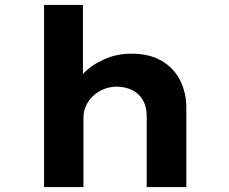

<svg xmlns="http://www.w3.org/2000/svg" viewBox="-20 -760 929 780"><path d="M159 0V-740H317V-397L274 -384Q285 -426 319 -461.5Q353 -497 404 -519.5Q455 -542 514 -542Q587 -542 636.5 -513Q686 -484 711.5 -434Q737 -384 737 -320V0H576V-287Q576 -326 561 -352.5Q546 -379 519 -393Q492 -407 456 -408Q426 -408 401 -397.5Q376 -387 358 -370Q340 -353 329.5 -330.5Q319 -308 319 -283V0H240Q203 0 183 0Q163 0 159 0Z"/></svg>

Font: Lexend Mega
Style: Bold
Weight: 700
Version: Version 1.007